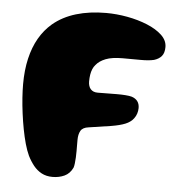

<svg xmlns="http://www.w3.org/2000/svg" viewBox="-49 -681 696 744"><g transform="rotate(5 299.0 -309.5)"><path d="M182.1 16Q157.9 16 139.6 6.2Q121.4 -3.6 107.9 -20.4Q94.5 -37.2 84.4 -57.6Q75.5 -76.6 68.2 -102.5Q61 -128.4 55.3 -158.2Q49.6 -188.1 45.6 -219.1Q41.5 -250.1 39.5 -279.2Q37.5 -308.2 37.5 -332.4Q37.5 -387.2 48 -432.2Q58.5 -477.2 78.6 -512.2Q98.8 -547.2 128 -572.1Q165.9 -604 218.1 -619.6Q270.2 -635.1 334.2 -635.1Q374.8 -635.1 417 -627.4Q459.2 -619.6 494.9 -605Q530.6 -590.4 552.6 -569.8Q574.5 -549.2 574.5 -523.4Q574.5 -500.5 564.1 -488.1Q553.8 -475.8 534.9 -470.1Q514.4 -465.2 482.9 -465.5Q451.5 -465.8 412.8 -465.8Q372.1 -465.8 347.5 -456.2Q322.9 -446.6 310 -430.2Q303.5 -423.2 299.4 -413.2Q295.2 -403.2 293.3 -391.1Q291.4 -378.9 291.4 -364.9Q291.4 -355.5 293.8 -348.1Q296.1 -340.6 300.8 -335.3Q305.5 -330 312.4 -327.2Q319.4 -324.5 328.1 -324.5Q345.2 -324.5 364.6 -324.9Q384 -325.2 402.6 -325.3Q421.2 -325.4 436.5 -324.2Q451.8 -323.1 461.1 -320.5Q476.1 -315.6 483.8 -305.2Q491.5 -294.9 491.5 -279Q491.5 -268.4 488.2 -257.8Q485 -247.2 477.8 -237.8Q466.6 -222.9 446.2 -214.6Q425.8 -206.2 391.6 -200.6Q357.5 -195 305.2 -187.6Q282 -184.8 274.2 -170.9Q266.4 -157 266.4 -135.4Q266.4 -127.6 266.4 -116.1Q266.5 -104.6 266.5 -91.9Q266.5 -79.2 265.9 -66.8Q265.2 -54.2 264 -43.8Q262.8 -33.2 260.5 -26.8Q249.2 -3.1 228.4 6.4Q207.5 16 182.1 16Z"/></g></svg>

Font: Gluten Thin
Style: Regular
Weight: 100
Designer: Tyler Finck
Foundry: Etcetera Type Company
Version: Version 1.300